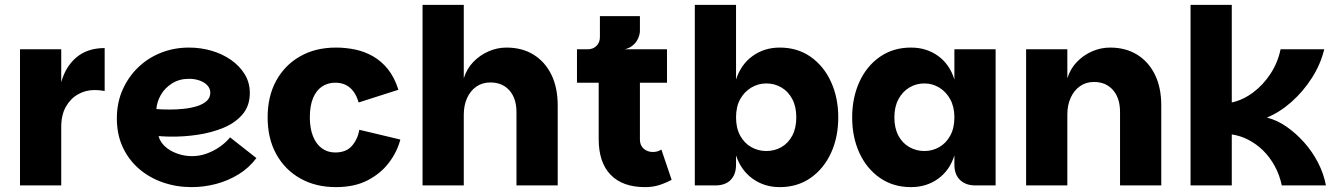

<svg xmlns="http://www.w3.org/2000/svg" viewBox="-20 -760 5460 787"><path d="M62 0V-558H231V0ZM205 -240 231 -423Q249 -488 294 -525.5Q339 -563 409 -563V-387Q398 -389 388 -390Q378 -391 368 -391Q331 -391 300 -373.5Q269 -356 250 -322.5Q231 -289 231 -240Z M765 7Q704 7 648.5 -12Q593 -31 550.5 -67.5Q508 -104 483.5 -156Q459 -208 459 -275Q459 -339 482.5 -392Q506 -445 546.5 -484Q587 -523 640.5 -544Q694 -565 754 -565Q803 -565 847.5 -552Q892 -539 927.5 -514Q963 -489 983.5 -455Q1004 -421 1004 -379Q1004 -326 974 -291Q944 -256 895.5 -236Q847 -216 789.5 -207.5Q732 -199 676 -200Q669 -200 659.5 -200.5Q650 -201 642 -201.5Q634 -202 630 -202Q636 -179 655.5 -160.5Q675 -142 705 -131Q735 -120 767 -120Q799 -120 828.5 -131Q858 -142 882 -159Q906 -176 923 -197L1031 -112Q1001 -72 958 -45.5Q915 -19 865.5 -6Q816 7 765 7ZM677 -311Q704 -311 733 -314Q762 -317 786.5 -324.5Q811 -332 826.5 -345.5Q842 -359 842 -380Q842 -397 830 -410Q818 -423 798 -430Q778 -437 755 -437Q715 -437 685 -418Q655 -399 639 -370.5Q623 -342 621 -313Q630 -312 645.5 -311.5Q661 -311 677 -311Z M1357 7Q1274 7 1211 -28.5Q1148 -64 1112.5 -128Q1077 -192 1077 -279Q1077 -365 1112 -429Q1147 -493 1210 -529Q1273 -565 1357 -565Q1397 -565 1435.5 -557Q1474 -549 1508.5 -529.5Q1543 -510 1570 -476.5Q1597 -443 1613 -392L1450 -340Q1439 -379 1415 -400Q1391 -421 1354 -421Q1323 -421 1299.5 -405Q1276 -389 1263 -357.5Q1250 -326 1250 -279Q1250 -234 1263 -201.5Q1276 -169 1299.5 -152Q1323 -135 1354 -135Q1399 -135 1422.5 -162Q1446 -189 1453 -228L1621 -188Q1608 -138 1574.5 -93.5Q1541 -49 1487 -21Q1433 7 1357 7Z M1712 0V-740H1881V-439Q1893 -478 1920 -506Q1947 -534 1982.5 -549.5Q2018 -565 2056 -565Q2120 -565 2167 -536Q2214 -507 2240 -454Q2266 -401 2266 -328V0H2097V-300Q2097 -357 2068 -389.5Q2039 -422 1990 -422Q1957 -422 1932.5 -405Q1908 -388 1894.5 -358Q1881 -328 1881 -290V0Z M2624 7Q2532 7 2483 -43.5Q2434 -94 2434 -190V-421H2345V-558H2714V-421H2603V-188Q2603 -164 2618.5 -150.5Q2634 -137 2656 -137Q2666 -137 2674.5 -139.5Q2683 -142 2691 -147L2733 -23Q2709 -10 2682.5 -1.5Q2656 7 2624 7ZM2389 -513V-558Q2411 -558 2425 -572Q2439 -586 2439 -608V-694H2603V-634Q2603 -620 2596 -603.5Q2589 -587 2574.5 -574.5Q2560 -562 2540 -558Z M3176 7Q3113 7 3065 -27.5Q3017 -62 2997 -123V-85Q2997 -45 2975 -22.5Q2953 0 2912 0H2828V-740H2997V-434Q3017 -496 3065 -530.5Q3113 -565 3176 -565Q3249 -565 3303 -527Q3357 -489 3386.5 -424Q3416 -359 3416 -279Q3416 -198 3386.5 -133.5Q3357 -69 3303 -31Q3249 7 3176 7ZM3121 -141Q3155 -141 3183 -157Q3211 -173 3227.5 -204Q3244 -235 3244 -279Q3244 -323 3227.5 -354Q3211 -385 3183 -401.5Q3155 -418 3121 -418Q3088 -418 3059.5 -401Q3031 -384 3014 -353.5Q2997 -323 2997 -279Q2997 -235 3014 -204Q3031 -173 3059.5 -157Q3088 -141 3121 -141Z M3714 7Q3641 7 3586.5 -31Q3532 -69 3502.5 -133.5Q3473 -198 3473 -279Q3473 -359 3502.5 -424Q3532 -489 3586.5 -527Q3641 -565 3714 -565Q3778 -565 3825.5 -530.5Q3873 -496 3892 -434V-558H4061V0H3978Q3938 0 3915 -22.5Q3892 -45 3892 -85V-123Q3873 -62 3825.5 -27.5Q3778 7 3714 7ZM3769 -141Q3802 -141 3830 -157Q3858 -173 3875 -204Q3892 -235 3892 -279Q3892 -322 3875 -353Q3858 -384 3830 -401Q3802 -418 3769 -418Q3735 -418 3707 -401Q3679 -384 3662.5 -353Q3646 -322 3646 -279Q3646 -235 3662.5 -204Q3679 -173 3707.5 -157Q3736 -141 3769 -141Z M4186 0V-558H4355V-439Q4367 -478 4394 -506Q4421 -534 4456.5 -549.5Q4492 -565 4530 -565Q4594 -565 4641 -536Q4688 -507 4714 -454Q4740 -401 4740 -328V0H4571V-301Q4571 -358 4542 -391Q4513 -424 4464 -424Q4431 -424 4406.5 -406.5Q4382 -389 4368.5 -359Q4355 -329 4355 -291V0Z M4860 0V-740H5029V-340Q5075 -350 5116.5 -381Q5158 -412 5188 -458Q5218 -504 5229 -558H5408Q5393 -496 5357 -440Q5321 -384 5273.5 -342Q5226 -300 5173 -278Q5214 -268 5253 -241Q5292 -214 5325.5 -176.5Q5359 -139 5382.5 -93.5Q5406 -48 5415 0H5234Q5225 -43 5205 -79.5Q5185 -116 5157.5 -143Q5130 -170 5097 -187Q5064 -204 5029 -209V0Z"/></svg>

Font: Parkinsans
Style: Bold
Weight: 700
Designer: Red Stone, Indian Type Foundry
Foundry: Indian Type Foundry
Version: Version 1.000